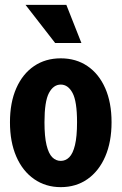

<svg xmlns="http://www.w3.org/2000/svg" viewBox="-20 -760 500 790"><path d="M230 10Q168 10 120.5 -23Q73 -56 47 -116Q21 -176 21 -257Q21 -338 47 -397Q73 -456 120 -488Q167 -520 230 -520Q293 -520 340 -488Q387 -456 413 -397Q439 -338 439 -257Q439 -176 413 -116Q387 -56 340 -23Q293 10 230 10ZM230 -98Q250 -98 265 -113Q280 -128 288.5 -163Q297 -198 297 -257Q297 -343 278.5 -377.5Q260 -412 230 -412Q200 -412 181.5 -377.5Q163 -343 163 -257Q163 -198 171.5 -163Q180 -128 195 -113Q210 -98 230 -98ZM207 -583 85 -740H253L315 -583Z"/></svg>

Font: Instrument Sans Condensed
Style: Bold
Weight: 700
Width: 3
Designer: Rodrigo Fuenzalida
Foundry: fragTYPE
Version: Version 1.000;gftools[0.9.28]